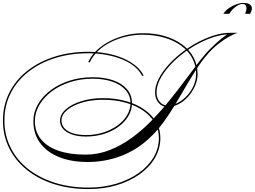

<svg xmlns="http://www.w3.org/2000/svg" viewBox="-33 -1027 1732 1305"><path d="M568 258Q440 258 333.5 224Q227 190 149.5 127.5Q72 65 29.5 -20Q-13 -105 -13 -208Q-13 -310 29.5 -395.5Q72 -481 150 -543.5Q228 -606 334.5 -640.5Q441 -675 568 -675Q634 -675 694.5 -663.5Q755 -652 804.5 -630.5Q854 -609 889.5 -579.5Q925 -550 943 -514L933 -511Q916 -546 881.5 -574.5Q847 -603 798.5 -623Q750 -643 691.5 -654Q633 -665 568 -665Q443 -665 338.5 -631.5Q234 -598 157.5 -537Q81 -476 39 -392.5Q-3 -309 -3 -208Q-3 -108 39 -24Q81 60 157 120.5Q233 181 337.5 214.5Q442 248 568 248Q669 248 756 222Q843 196 908.5 150Q974 104 1010.5 42.5Q1047 -19 1047 -90Q1047 -146 1018.5 -193.5Q990 -241 939 -276Q888 -311 818.5 -330Q749 -349 666 -349Q589 -349 525 -330Q461 -311 423 -279Q385 -247 385 -208Q385 -178 405 -155.5Q425 -133 462.5 -121Q500 -109 551 -109Q613 -109 667.5 -126Q722 -143 764 -173Q806 -203 830 -242.5Q854 -282 854 -326Q854 -376 822 -413.5Q790 -451 732 -471.5Q674 -492 596 -492Q516 -492 445 -469.5Q374 -447 320 -407Q266 -367 235 -314.5Q204 -262 204 -203Q204 -132 245 -81Q286 -30 363 -3Q440 24 548 24Q634 24 712.5 -7Q791 -38 862.5 -90Q934 -142 998 -208Q1062 -274 1119 -344.5Q1176 -415 1226 -482.5Q1276 -550 1318.5 -605.5Q1361 -661 1397 -696Q1445 -743 1474 -766Q1503 -789 1529 -804H1581Q1555 -795 1523 -777Q1491 -759 1460 -735.5Q1429 -712 1405 -688Q1357 -639 1316 -577.5Q1275 -516 1236 -449Q1197 -382 1157.5 -316Q1118 -250 1074 -190.5Q1030 -131 978 -84Q895 -7 788.5 33.5Q682 74 563 74Q450 74 367 40Q284 6 239 -56Q194 -118 194 -203Q194 -265 225.5 -319Q257 -373 312.5 -414.5Q368 -456 440.5 -479Q513 -502 596 -502Q678 -502 738 -480.5Q798 -459 831 -419.5Q864 -380 864 -326Q864 -279 839.5 -238Q815 -197 772 -165.5Q729 -134 672.5 -116.5Q616 -99 551 -99Q497 -99 457.5 -112.5Q418 -126 396.5 -150Q375 -174 375 -207Q375 -249 414.5 -284Q454 -319 520.5 -339.5Q587 -360 667 -360Q751 -360 822.5 -340Q894 -320 946.5 -283.5Q999 -247 1028 -198Q1057 -149 1057 -90Q1057 -17 1020 46.5Q983 110 916 157.5Q849 205 760.5 231.5Q672 258 568 258ZM1106 -300Q1069 -300 1045 -328Q1021 -356 1021 -399Q1021 -442 1044 -488.5Q1067 -535 1107 -580.5Q1147 -626 1198.5 -666.5Q1250 -707 1308 -738Q1366 -769 1424.5 -787Q1483 -805 1537 -804V-794Q1485 -795 1427.5 -777.5Q1370 -760 1313 -729.5Q1256 -699 1205.5 -659.5Q1155 -620 1115.5 -575.5Q1076 -531 1053.5 -486Q1031 -441 1031 -399Q1031 -360 1052.5 -335Q1074 -310 1106 -310Q1142 -310 1176.5 -328.5Q1211 -347 1239 -377.5Q1267 -408 1283.5 -446.5Q1300 -485 1300 -524Q1300 -583 1273.5 -632Q1247 -681 1198.5 -716.5Q1150 -752 1083 -771.5Q1016 -791 935 -791Q875 -791 818.5 -777Q762 -763 713.5 -737.5Q665 -712 630 -677.5Q595 -643 577 -602L567 -605Q585 -647 622 -682.5Q659 -718 708.5 -744.5Q758 -771 816 -786Q874 -801 935 -801Q1017 -802 1085.5 -782Q1154 -762 1204.5 -725Q1255 -688 1282.5 -637Q1310 -586 1310 -524Q1310 -482 1292.5 -442.5Q1275 -403 1246 -370.5Q1217 -338 1180.5 -319Q1144 -300 1106 -300ZM1526 -933H1485Q1499 -955 1522.5 -971.5Q1546 -988 1572.5 -997.5Q1599 -1007 1621 -1007Q1650 -1007 1664.5 -997Q1679 -987 1679 -971Q1679 -961 1675.5 -951.5Q1672 -942 1667 -933H1633Q1637 -942 1639.5 -951.5Q1642 -961 1642 -971Q1642 -1000 1616 -1000Q1594 -1000 1567.5 -980Q1541 -960 1526 -933Z"/></svg>

Font: Ballet
Style: Regular
Weight: 400
Designer: Maximiliano R. Sproviero
Foundry: Omnibus-Type
Version: Version 1.100